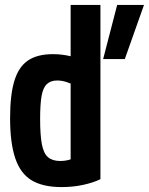

<svg xmlns="http://www.w3.org/2000/svg" viewBox="-20 -750 605 780"><path d="M230 10Q154 10 108.5 -17.5Q63 -45 42 -107Q21 -169 21 -270Q21 -365 38.5 -422Q56 -479 94 -504.5Q132 -530 195 -530Q232 -530 267 -521.5Q302 -513 333 -495L302 -392Q273 -409 252.5 -416Q232 -423 212 -423Q186 -423 170.5 -408.5Q155 -394 149 -360.5Q143 -327 143 -267Q143 -202 150 -164.5Q157 -127 175 -111.5Q193 -96 224 -96Q248 -96 268 -103Q288 -110 302 -123L267 -65V-730H388V-22Q359 -8 318 1Q277 10 230 10ZM399 -510 456 -730H565L487 -510Z"/></svg>

Font: M PLUS Code Latin SemiExpanded SemiBold
Style: Regular
Weight: 600
Width: 6
Designer: Coji Morishita
Foundry: UNDERFOREST DESIGN
Version: Version 1.002; ttfautohint (v1.8.3)